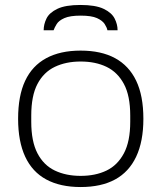

<svg xmlns="http://www.w3.org/2000/svg" viewBox="-20 -742 650 774"><path d="M305 12Q223 12 166.5 -18.5Q110 -49 81.5 -110.5Q53 -172 53 -263Q53 -356 81.5 -416.5Q110 -477 166.5 -507.5Q223 -538 305 -538Q388 -538 444 -507.5Q500 -477 529 -416.5Q558 -356 558 -263Q558 -172 529 -110.5Q500 -49 444 -18.5Q388 12 305 12ZM305 -33Q365 -33 409.5 -54.5Q454 -76 479.5 -124Q505 -172 505 -251V-276Q505 -356 479.5 -403.5Q454 -451 409.5 -472.5Q365 -494 305 -494Q246 -494 201 -472.5Q156 -451 131 -403.5Q106 -356 106 -276V-251Q106 -172 131 -124Q156 -76 201 -54.5Q246 -33 305 -33ZM304 -722Q365 -722 397.5 -706.5Q430 -691 442 -667.5Q454 -644 454 -620H413Q411 -631 402 -645Q393 -659 371 -669Q349 -679 305 -679Q262 -679 239.5 -669Q217 -659 208.5 -645Q200 -631 196 -620H156Q156 -644 167.5 -667.5Q179 -691 211.5 -706.5Q244 -722 304 -722Z"/></svg>

Font: Archivo SemiExpanded Thin
Style: Regular
Weight: 250
Width: 6
Designer: Hector Gatti
Foundry: Omnibus-Type
Version: Version 2.001